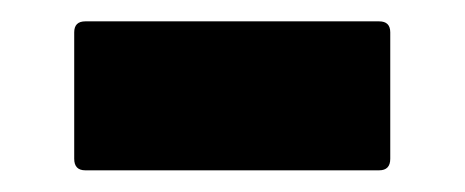

<svg xmlns="http://www.w3.org/2000/svg" viewBox="-20 -322 431 178"><path d="M59.1 -164.1Q48.8 -164.1 48.8 -174.8V-292Q48.8 -302.2 59.1 -302.2H331.5Q341.8 -302.2 341.8 -292V-174.8Q341.8 -164.1 331.5 -164.1Z"/></svg>

Font: Fascinate Cyrillic
Style: Regular
Weight: 900
Designer: Denis Ignatov
Foundry: Astigmatic (AOETI)
Version: Version 1.00 November 30, 2018, initial release